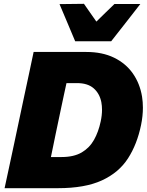

<svg xmlns="http://www.w3.org/2000/svg" viewBox="-20 -985 772 1005"><path d="M4 0Q16.5 -56.5 27.5 -109Q38.5 -161.5 53.5 -230.5L105 -473.5Q120 -544 132 -599.5Q143.5 -654.5 156 -713H432Q515.5 -713 576.8 -683.2Q638 -653.5 675 -601Q712 -548.5 723.5 -479.5Q728 -451 728 -421.5Q728 -378 718.5 -331.5Q698 -230.5 650 -156Q602 -81.5 513.5 -40.8Q425 0 283.5 0ZM246.5 -163H302Q366.5 -163 407.5 -187Q448.5 -211 472 -252.8Q495.5 -294.5 507 -349Q514 -381 514 -410.5Q514 -431 510.5 -450Q501.5 -495.5 470.2 -522.8Q439 -550 383 -550H328Q321.5 -521 315.5 -492.5Q309.5 -463.5 301 -424.5L271.5 -284.5Q263.5 -247 258 -218.5Q252 -190 246.5 -163ZM373.5 -769Q353 -818 332.5 -866.5Q311.5 -915 291.5 -963.5L419.5 -965Q435 -942 451.5 -919Q468 -895.5 484.5 -872Q508.5 -895.5 532 -918.5Q555.5 -941.5 579 -964H714.5Q676 -915 638.5 -866.5Q600.5 -818 562 -769Z"/></svg>

Font: Heraclito ExtraBold
Style: Italic
Weight: 800
Italic angle: -12°
Designer: Kostas Bartsokas (font) & Cristiano Sobral (main changes)
Foundry: Kostas Bartsokas (font) & Cristiano Sobral (main changes)
Version: Version 1.00;July 8, 2020;FontCreator 13.0.0.2655 64-bit